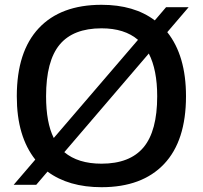

<svg xmlns="http://www.w3.org/2000/svg" viewBox="-20 -770 845 800"><path d="M127 -105Q89 -153 69.5 -218.5Q50 -284 50 -369Q50 -555 141.5 -652.5Q233 -750 403 -750Q539 -750 625 -685L672 -740H766L677 -636Q755 -538 755 -369Q755 -183 663.5 -86.5Q572 10 403 10Q266 10 178 -55L131 0H37ZM403 -88Q521 -88 578 -156Q635 -224 635 -369Q635 -479 600 -547L248 -136Q305 -88 403 -88ZM172 -369Q172 -259 204 -195L555 -604Q499 -652 403 -652Q285 -652 228.5 -584Q172 -516 172 -369Z"/></svg>

Font: Encode Sans Wide
Style: Medium
Weight: 500
Designer: Pablo Impallari, Andres Torresi
Foundry: Pablo Impallari, Andres Torresi
Version: Version 1.000; ttfautohint (v1.00) -l 8 -r 50 -G 200 -x 14 -